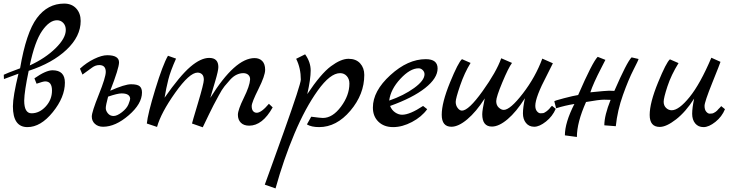

<svg xmlns="http://www.w3.org/2000/svg" viewBox="-20 -709 4107 1071"><path d="M140 -314Q116 -200 115 -148Q115 -77 156 -77Q200 -77 235 -115Q270 -153 270 -204Q270 -255 232 -255Q221 -255 184 -242L172 -272Q236 -317 273 -317Q342 -317 342 -248Q342 -167 274.5 -83.5Q207 0 133 0Q52 0 52 -116Q52 -171 83 -298L2 -268L1 -292Q11 -298 92 -328Q126 -528 186 -608.5Q246 -689 338 -689Q380 -689 405 -662Q430 -635 430 -592Q430 -506 351 -431.5Q272 -357 140 -314ZM146 -344Q233 -384 290 -440Q347 -496 347 -542Q347 -566 333 -581Q319 -596 298 -596Q256 -596 215 -537Q174 -478 146 -344Z M595 -203Q676 -239 711 -239Q746 -239 759 -228Q772 -217 772 -193Q772 -130 698 -66Q624 -2 555 -2Q527 -2 509.5 -18Q492 -34 492 -59Q492 -84 531 -181Q570 -278 570 -308Q570 -346 534 -346Q513 -346 494.5 -332.5Q476 -319 460 -307.5Q444 -296 440 -293L426 -326Q463 -360 505.5 -380.5Q548 -401 578 -401Q644 -401 644 -361Q644 -329 595 -203ZM706 -160Q703 -188 658 -188Q636 -188 583 -170Q570 -121 570 -106Q570 -91 582 -76.5Q594 -62 613.5 -62Q633 -62 660 -83Q687 -104 696.5 -127Q706 -150 706 -160Z M1480 -130 1501 -110Q1444 -8 1370 -8Q1340 -8 1323.5 -24.5Q1307 -41 1307 -68.5Q1307 -96 1340 -163Q1373 -230 1375 -265Q1376 -281 1365.5 -291Q1355 -301 1337 -301Q1319 -301 1300.5 -292.5Q1282 -284 1264.5 -265Q1247 -246 1232.5 -228Q1218 -210 1200.5 -177Q1183 -144 1171 -122Q1150 -81 1111 1L1051 -20Q1051 -23 1084 -133Q1117 -243 1117 -264Q1117 -285 1107 -294.5Q1097 -304 1082 -304Q1037 -304 957.5 -192Q878 -80 856 -1L799 -20Q804 -73 846 -210.5Q888 -348 917 -398L962 -382Q931 -313 919 -265.5Q907 -218 898 -164Q984 -287 1042 -336.5Q1100 -386 1147 -386Q1198 -386 1198 -335Q1198 -315 1180.5 -256Q1163 -197 1153 -163Q1291 -385 1400 -385Q1427 -385 1443 -368.5Q1459 -352 1459 -319.5Q1459 -287 1421.5 -212Q1384 -137 1384 -117.5Q1384 -98 1392 -89Q1400 -80 1412 -80Q1438 -80 1480 -130Z M2012 -291Q2012 -183 1934.5 -91.5Q1857 0 1760 0Q1717 0 1692 -15L1716 -58Q1769 -51 1781 -51Q1835 -51 1882 -114Q1929 -177 1929 -243Q1929 -268 1914.5 -284.5Q1900 -301 1877 -301Q1822 -301 1752.5 -204Q1683 -107 1622.5 36.5Q1562 180 1517 342L1457 321Q1459 315 1494.5 217.5Q1530 120 1564 24Q1658 -240 1658 -265Q1658 -329 1632 -381L1682 -406Q1713 -363 1713 -315.5Q1713 -268 1694 -184Q1770 -298 1826 -339.5Q1882 -381 1924 -381Q1966 -381 1989 -355.5Q2012 -330 2012 -291Z M2340 -118 2363 -100Q2332 -57 2278 -28.5Q2224 0 2173 0Q2122 0 2091 -30Q2060 -60 2060 -109Q2060 -201 2157.5 -290Q2255 -379 2355 -379Q2421 -379 2421 -327Q2421 -273 2351.5 -218Q2282 -163 2156 -118Q2165 -95 2184 -82Q2203 -69 2223 -69Q2266 -69 2340 -118ZM2151 -148Q2232 -176 2290 -218Q2348 -260 2348 -295Q2348 -308 2338 -318Q2328 -328 2315 -328Q2268 -328 2213.5 -269.5Q2159 -211 2151 -148Z M3045 -103Q3049 -109 3059 -119L3080 -102Q3062 -60 3025.5 -31Q2989 -2 2960 -2Q2931 -2 2914 -23Q2897 -44 2897 -76.5Q2897 -109 2908 -161Q2860 -85 2811.5 -44Q2763 -3 2724 -3Q2670 -3 2670 -72Q2670 -94 2684 -160Q2636 -85 2586.5 -43.5Q2537 -2 2498 -2Q2444 -2 2444 -69Q2444 -136 2490 -248.5Q2536 -361 2557 -379L2605 -358Q2571 -303 2546.5 -231.5Q2522 -160 2522 -140.5Q2522 -121 2533 -106.5Q2544 -92 2557 -92Q2594 -92 2671.5 -200Q2749 -308 2776 -384L2836 -358Q2816 -331 2782 -249.5Q2748 -168 2748 -145Q2748 -122 2762 -109Q2776 -96 2790 -96Q2826 -96 2896.5 -187.5Q2967 -279 3005 -382L3064 -356Q3058 -343 3031 -290Q2966 -167 2966 -119Q2966 -99 2975.5 -88Q2985 -77 2995 -77Q3005 -77 3010 -78Q3015 -79 3020 -82.5Q3025 -86 3028.5 -88Q3032 -90 3037.5 -95.5Q3043 -101 3045 -103Z M3503 -389 3542 -380Q3541 -373 3513.5 -319.5Q3486 -266 3455 -179.5Q3424 -93 3415 -5L3351 -10Q3351 -65 3386 -152Q3377 -153 3349.5 -153Q3322 -153 3249 -140Q3198 -26 3198 55L3131 46Q3131 -25 3184 -129Q3133 -121 3082 -105L3072 -144Q3072 -147 3125.5 -161Q3179 -175 3205 -179Q3285 -363 3314 -392L3357 -375Q3352 -365 3334 -330Q3289 -243 3273 -194Q3360 -203 3377.5 -203Q3395 -203 3407 -202Q3477 -363 3503 -389Z M4003 -117 4024 -100Q4007 -58 3970.5 -29Q3934 0 3904.5 0Q3875 0 3858 -20.5Q3841 -41 3841 -74Q3841 -107 3852 -159Q3805 -85 3751 -43Q3697 -1 3660 -1Q3604 -1 3604 -68Q3604 -135 3650.5 -248.5Q3697 -362 3717 -378L3765 -357Q3724 -291 3703 -227Q3682 -163 3682 -141.5Q3682 -120 3695.5 -107Q3709 -94 3727 -94Q3767 -94 3826.5 -167.5Q3886 -241 3948 -387L3999 -364Q3997 -356 3953.5 -248Q3910 -140 3910 -118.5Q3910 -97 3919.5 -86Q3929 -75 3938.5 -75Q3948 -75 3953 -76Q3958 -77 3963 -80Q3968 -83 3971.5 -85Q3975 -87 3980 -92L3987 -100Q3990 -102 3995.5 -108.5Q4001 -115 4003 -117Z"/></svg>

Font: Marck Script
Style: Regular
Weight: 400
Designer: Denis Masharov, Marck Fogel
Foundry: Denis Masharov
Version: Version 1.002